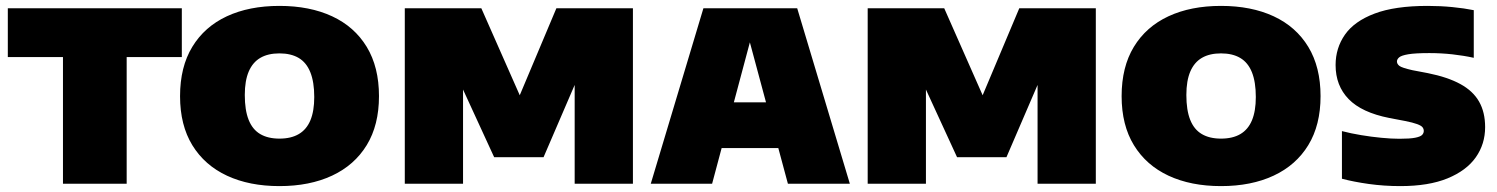

<svg xmlns="http://www.w3.org/2000/svg" viewBox="-20 -623 5076 651"><path d="M193.5 0V-429.5H6.5V-595H596.5V-429.5H409.5V0Z M927.5 8Q825.5 8 749.8 -27.2Q674 -62.5 632.2 -130.5Q590.5 -198.5 590.5 -297Q590.5 -396 632 -464.2Q673.5 -532.5 749.2 -567.8Q825 -603 927.5 -603Q1030 -603 1106 -567.8Q1182 -532.5 1223.5 -464Q1265 -395.5 1265 -297Q1265 -199 1223.5 -131Q1182 -63 1106 -27.5Q1030 8 927.5 8ZM927.5 -153Q967 -153 993.2 -168.5Q1019.5 -184 1032.5 -215.2Q1045.5 -246.5 1045.5 -294Q1045.5 -345 1032.2 -378Q1019 -411 992.8 -426.5Q966.5 -442 927.5 -442Q889 -442 863 -427Q837 -412 823.5 -380.8Q810 -349.5 810 -301Q810 -249.5 823 -216.8Q836 -184 862.2 -168.5Q888.5 -153 927.5 -153Z M1352.5 0V-595H1612L1752 -278H1733L1866.5 -595H2126V0H1928.5V-414H1962.5L1823 -90H1655.5L1506.5 -414H1550V0Z M2186.5 0 2365 -595H2683L2861.5 0H2651.5L2513.5 -513H2531.5L2394.5 0ZM2353.5 -121 2398 -276H2648.5L2693 -121Z M2922 0V-595H3181.5L3321.5 -278H3302.5L3436 -595H3695.5V0H3498V-414H3532L3392.5 -90H3225L3076 -414H3119.5V0Z M4120 8Q4018 8 3942.2 -27.2Q3866.5 -62.5 3824.8 -130.5Q3783 -198.5 3783 -297Q3783 -396 3824.5 -464.2Q3866 -532.5 3941.8 -567.8Q4017.5 -603 4120 -603Q4222.5 -603 4298.5 -567.8Q4374.5 -532.5 4416 -464Q4457.5 -395.5 4457.5 -297Q4457.5 -199 4416 -131Q4374.5 -63 4298.5 -27.5Q4222.5 8 4120 8ZM4120 -153Q4159.5 -153 4185.8 -168.5Q4212 -184 4225 -215.2Q4238 -246.5 4238 -294Q4238 -345 4224.8 -378Q4211.5 -411 4185.2 -426.5Q4159 -442 4120 -442Q4081.5 -442 4055.5 -427Q4029.5 -412 4016 -380.8Q4002.5 -349.5 4002.5 -301Q4002.5 -249.5 4015.5 -216.8Q4028.5 -184 4054.8 -168.5Q4081 -153 4120 -153Z M4728 8Q4673 8 4621.2 0.8Q4569.5 -6.5 4530 -17V-178.5Q4560.5 -170.5 4595.2 -164.8Q4630 -159 4663.8 -155.8Q4697.5 -152.5 4725 -152.5Q4760.5 -152.5 4778.2 -156Q4796 -159.5 4801.8 -165.5Q4807.5 -171.5 4807.5 -179Q4807.5 -186 4803.2 -191.5Q4799 -197 4785 -202.2Q4771 -207.5 4743 -213L4690.5 -223Q4597 -241.5 4552.8 -287Q4508.5 -332.5 4508.5 -402.5Q4508.5 -460 4540.2 -505.5Q4572 -551 4640.8 -577Q4709.5 -603 4820.5 -603Q4863.5 -603 4904.2 -599Q4945 -595 4977 -588.5V-427Q4943 -434.5 4904.5 -438.8Q4866 -443 4826.5 -443Q4778.5 -443 4755 -439Q4731.5 -435 4724 -428.5Q4716.5 -422 4716.5 -414.5Q4716.5 -406 4725 -399.5Q4733.5 -393 4769 -385L4821.5 -375Q4888.5 -361.5 4931.5 -338Q4974.5 -314.5 4995 -278.5Q5015.5 -242.5 5015.5 -192Q5015.5 -134.5 4983.8 -89.5Q4952 -44.5 4888 -18.2Q4824 8 4728 8Z"/></svg>

Font: Encode Sans SC Condensed Thin Black
Style: Regular
Weight: 900
Version: Version 3.002